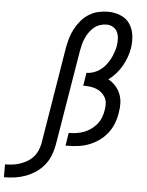

<svg xmlns="http://www.w3.org/2000/svg" viewBox="-235 -792 797 1041"><g transform="rotate(5 163.0 -271.5)"><path d="M-174 200V130Q-154 130 -133.5 127.5Q-113 125 -93.5 118.5Q-74 112 -55 101Q-36 90 -22 74.5Q-8 59 0.5 39.5Q9 20 13 0L100 -530Q105 -556 112.5 -582Q120 -608 133 -632.5Q146 -657 164.5 -679Q183 -701 207 -716Q231 -731 258 -737Q285 -743 311 -743Q346 -743 378.5 -730Q411 -717 429.5 -689.5Q448 -662 452.5 -626.5Q457 -591 451 -556Q447 -531 438 -506.5Q429 -482 415.5 -458.5Q402 -435 384 -414.5Q366 -394 344 -378Q366 -366 383 -347.5Q400 -329 409.5 -305.5Q419 -282 420 -255.5Q421 -229 416 -203Q412 -174 401 -145Q390 -116 371 -91.5Q352 -67 326.5 -48.5Q301 -30 272.5 -19Q244 -8 214.5 -4Q185 0 156 0H144L155 -70H156Q177 -70 197.5 -73Q218 -76 238 -83.5Q258 -91 276 -104Q294 -117 307.5 -134Q321 -151 328.5 -171Q336 -191 339 -212Q342 -230 341 -247.5Q340 -265 331.5 -280Q323 -295 310 -305.5Q297 -316 281 -322Q265 -328 247 -330Q229 -332 211 -332L223 -403Q252 -403 279.5 -417.5Q307 -432 326 -456Q345 -480 357 -508Q369 -536 374 -564Q377 -583 376 -602.5Q375 -622 367.5 -638Q360 -654 344 -663.5Q328 -673 309 -673Q291 -673 273 -667Q255 -661 240.5 -649Q226 -637 215 -621Q204 -605 196.5 -588Q189 -571 184.5 -553.5Q180 -536 177 -519Q155 -389 134 -259.5Q113 -130 91 0Q86 29 75 57.5Q64 86 44.5 110.5Q25 135 -1.5 153Q-28 171 -57 181.5Q-86 192 -115 196Q-144 200 -174 200Z"/></g></svg>

Font: Iosevka Slab
Style: Italic
Weight: 400
Italic angle: -9°
Monospace: yes
Designer: Belleve Invis
Foundry: Belleve Invis
Version: Version 11.1.0; ttfautohint (v1.8.3)